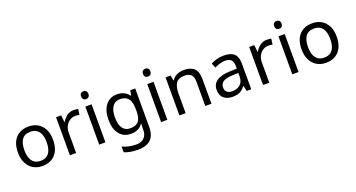

<svg xmlns="http://www.w3.org/2000/svg" viewBox="-54 -1521 4712 2544"><g transform="rotate(-20 2302.0 -248.5)"><path d="M551 -269Q551 -180 520.5 -117.5Q490 -55 434 -22.5Q378 10 301 10Q230 10 174.5 -22.5Q119 -55 87 -117.5Q55 -180 55 -269Q55 -402 122 -474Q189 -546 304 -546Q377 -546 432.5 -513.5Q488 -481 519.5 -419.5Q551 -358 551 -269ZM146 -269Q146 -206 162.5 -159.5Q179 -113 214 -88Q249 -63 303 -63Q357 -63 392 -88Q427 -113 443.5 -159.5Q460 -206 460 -269Q460 -333 443 -378Q426 -423 391.5 -447.5Q357 -472 302 -472Q220 -472 183 -418Q146 -364 146 -269Z M940 -546Q955 -546 972.5 -544.5Q990 -543 1003 -540L992 -459Q979 -462 963.5 -464Q948 -466 934 -466Q893 -466 857 -443.5Q821 -421 799.5 -380.5Q778 -340 778 -286V0H690V-536H762L772 -438H776Q802 -482 843 -514Q884 -546 940 -546Z M1191 -536V0H1103V-536ZM1148 -737Q1168 -737 1183.5 -723.5Q1199 -710 1199 -681Q1199 -653 1183.5 -639Q1168 -625 1148 -625Q1126 -625 1111 -639Q1096 -653 1096 -681Q1096 -710 1111 -723.5Q1126 -737 1148 -737Z M1551 -546Q1604 -546 1646.5 -526Q1689 -506 1719 -465H1724L1736 -536H1806V9Q1806 85 1780 136.5Q1754 188 1701 214Q1648 240 1566 240Q1508 240 1459.5 231.5Q1411 223 1373 206V125Q1411 145 1462 156Q1513 167 1571 167Q1640 167 1679.5 126.5Q1719 86 1719 16V-5Q1719 -17 1720 -39.5Q1721 -62 1722 -71H1718Q1690 -30 1648.5 -10Q1607 10 1552 10Q1448 10 1389.5 -63Q1331 -136 1331 -267Q1331 -395 1389.5 -470.5Q1448 -546 1551 -546ZM1563 -472Q1496 -472 1459 -418.5Q1422 -365 1422 -266Q1422 -167 1458.5 -114.5Q1495 -62 1565 -62Q1606 -62 1635 -72.5Q1664 -83 1683 -105.5Q1702 -128 1711 -163Q1720 -198 1720 -246V-267Q1720 -340 1703.5 -385Q1687 -430 1652 -451Q1617 -472 1563 -472Z M2064 -536V0H1976V-536ZM2021 -737Q2041 -737 2056.5 -723.5Q2072 -710 2072 -681Q2072 -653 2056.5 -639Q2041 -625 2021 -625Q1999 -625 1984 -639Q1969 -653 1969 -681Q1969 -710 1984 -723.5Q1999 -737 2021 -737Z M2492 -546Q2588 -546 2637 -499.5Q2686 -453 2686 -349V0H2599V-343Q2599 -408 2570 -440Q2541 -472 2479 -472Q2390 -472 2356 -422Q2322 -372 2322 -278V0H2234V-536H2305L2318 -463H2323Q2341 -491 2367.5 -509.5Q2394 -528 2426 -537Q2458 -546 2492 -546Z M3055 -545Q3153 -545 3200 -502Q3247 -459 3247 -365V0H3183L3166 -76H3162Q3139 -47 3114.5 -27.5Q3090 -8 3058.5 1Q3027 10 2982 10Q2909 10 2861 -28.5Q2813 -67 2813 -149Q2813 -229 2876 -272.5Q2939 -316 3070 -320L3161 -323V-355Q3161 -422 3132 -448Q3103 -474 3050 -474Q3008 -474 2970 -461.5Q2932 -449 2899 -433L2872 -499Q2907 -518 2955 -531.5Q3003 -545 3055 -545ZM3081 -259Q2981 -255 2942.5 -227Q2904 -199 2904 -148Q2904 -103 2931.5 -82Q2959 -61 3002 -61Q3070 -61 3115 -98.5Q3160 -136 3160 -214V-262Z M3663 -546Q3678 -546 3695.5 -544.5Q3713 -543 3726 -540L3715 -459Q3702 -462 3686.5 -464Q3671 -466 3657 -466Q3616 -466 3580 -443.5Q3544 -421 3522.5 -380.5Q3501 -340 3501 -286V0H3413V-536H3485L3495 -438H3499Q3525 -482 3566 -514Q3607 -546 3663 -546Z M3914 -536V0H3826V-536ZM3871 -737Q3891 -737 3906.5 -723.5Q3922 -710 3922 -681Q3922 -653 3906.5 -639Q3891 -625 3871 -625Q3849 -625 3834 -639Q3819 -653 3819 -681Q3819 -710 3834 -723.5Q3849 -737 3871 -737Z M4550 -269Q4550 -180 4519.5 -117.5Q4489 -55 4433 -22.5Q4377 10 4300 10Q4229 10 4173.5 -22.5Q4118 -55 4086 -117.5Q4054 -180 4054 -269Q4054 -402 4121 -474Q4188 -546 4303 -546Q4376 -546 4431.5 -513.5Q4487 -481 4518.5 -419.5Q4550 -358 4550 -269ZM4145 -269Q4145 -206 4161.5 -159.5Q4178 -113 4213 -88Q4248 -63 4302 -63Q4356 -63 4391 -88Q4426 -113 4442.5 -159.5Q4459 -206 4459 -269Q4459 -333 4442 -378Q4425 -423 4390.5 -447.5Q4356 -472 4301 -472Q4219 -472 4182 -418Q4145 -364 4145 -269Z"/></g></svg>

Font: Noto Sans Canadian Aboriginal
Style: Regular
Weight: 400
Designer: Monotype Design Team, Typotheque's Kevin King
Foundry: Monotype Imaging Inc.
Version: Version 2.002